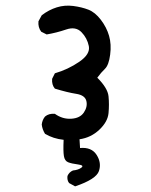

<svg xmlns="http://www.w3.org/2000/svg" viewBox="-20 -534 540 685"><path d="M248 130.9 226.6 119.1Q218.8 109.4 220.7 93.8Q226.6 80.1 240.2 74.2Q259.8 72.3 270.5 64Q281.2 55.7 258.3 52.7Q235.4 49.8 223.1 44.9Q210.9 40 208 22.9Q205.1 5.9 207 -35.2Q169.9 -39.1 140.6 -56.6Q130.9 -72.3 128.9 -89.8Q130.9 -106.4 140.6 -118.2Q154.3 -129.9 175.8 -127.9Q203.1 -108.4 234.4 -110.4Q265.6 -112.3 279.3 -132.8Q293 -153.3 288.1 -173.8Q283.2 -194.3 252 -199.2Q220.7 -204.1 175.8 -217.8Q164.1 -231.4 166 -252.9L175.8 -272.5Q222.7 -286.1 262.7 -313.5Q302.7 -340.8 296.9 -369.6Q291 -398.4 270.5 -419.4Q250 -440.4 215.8 -428.7Q181.6 -417 146.5 -411.1L127 -420.9Q115.2 -436.5 117.2 -458L128.9 -479.5Q154.3 -499 182.6 -507.8Q210.9 -516.6 241.2 -512.7Q271.5 -508.8 295.4 -499.5Q319.3 -490.2 339.8 -463.4Q360.4 -436.5 369.1 -406.2Q377.9 -376 373 -338.9Q368.2 -301.8 354.5 -288.6Q340.8 -275.4 327.1 -256.8Q364.3 -219.7 367.2 -190.4Q370.1 -161.1 367.2 -130.4Q364.3 -99.6 334.5 -71.3Q304.7 -43 263.7 -37.1L265.6 -5.9Q306.6 -9.8 324.7 18.6Q342.8 46.9 333 76.2Q323.2 105.5 248 130.9Z"/></svg>

Font: NaikaiFont
Style: Regular
Weight: 400
Version: Version 1.67